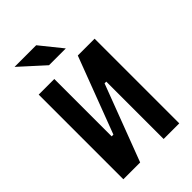

<svg xmlns="http://www.w3.org/2000/svg" viewBox="-263 -1009 1112 1112"><g transform="rotate(-45 293.0 -453.0)"><path d="M64 0V-693.4H191.9V-223.6H206.1L384.3 -693.4H522V0H394V-469.7H379.9L201.7 0ZM226.6 -771.5 78.6 -905.8H255.9L364.3 -771.5Z"/></g></svg>

Font: CaskaydiaMono NF
Style: Bold
Weight: 700
Designer: Aaron Bell
Foundry: Saja Typeworks
Version: Version 2111.001; ttfautohint (v1.8.4);Nerd Fonts 3.1.1